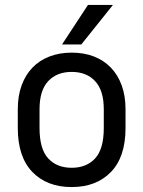

<svg xmlns="http://www.w3.org/2000/svg" viewBox="-20 -750 580 777"><path d="M270 7Q170 7 111 -54Q52 -115 52 -232V-308Q52 -362 67.5 -404.5Q83 -447 111.5 -476.5Q140 -506 180.5 -521.5Q221 -537 270 -537Q320 -537 360 -521.5Q400 -506 428.5 -476.5Q457 -447 472.5 -404.5Q488 -362 488 -308V-232Q488 -115 429 -54Q370 7 270 7ZM270 -71Q330 -71 365 -109Q400 -147 400 -232V-308Q400 -384 365 -421.5Q330 -459 270 -459Q210 -459 175 -421.5Q140 -384 140 -308V-232Q140 -147 175 -109Q210 -71 270 -71ZM336 -730H437L309 -570H231Z"/></svg>

Font: Golos UI VF
Style: Regular
Weight: 400
Designer: A.Korolkova, Vitaly Kuzmin
Foundry: ParaType Ltd
Version: Version 2.000